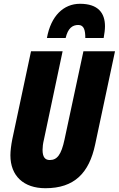

<svg xmlns="http://www.w3.org/2000/svg" viewBox="-20 -985 628 1015"><path d="M228 -784H327C339 -835 362 -853 394 -853C425 -853 431 -823 431 -784H528C532 -807 535 -828 535 -846C535 -916 499 -965 403 -965C316 -965 249 -901 228 -784ZM220 10C373 10 451 -70 483 -221L588 -714H421L321 -247C304 -167 282 -139 243 -139C218 -139 205 -155 205 -193C205 -207 207 -226 212 -246L311 -714H144L45 -249C39 -219 35 -187 35 -164C35 -55 105 10 220 10Z"/></svg>

Font: Noto Sans ExtraCondensed Black
Style: Italic
Weight: 900
Width: 2
Italic angle: -12°
Designer: Monotype Design Team
Foundry: Monotype Imaging Inc.
Version: Version 2.013